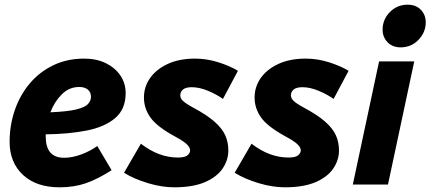

<svg xmlns="http://www.w3.org/2000/svg" viewBox="-20 -787 1836 819"><path d="M21 -182Q21 -253 43 -317Q65 -381 106.5 -430.5Q148 -480 207 -508.5Q266 -537 339 -537Q392 -537 431.5 -517.5Q471 -498 493.5 -465Q516 -432 516 -390Q516 -321 471 -283Q426 -245 349 -230Q272 -215 175 -214Q175 -210 175 -205Q175 -114 253 -114Q288 -114 326 -128Q364 -142 395 -164L456 -61Q397 -23 346.5 -5.5Q296 12 234 12Q135 12 78 -41Q21 -94 21 -182ZM318 -416Q275 -416 243.5 -384.5Q212 -353 195 -308Q267 -311 304.5 -320Q342 -329 355 -343Q368 -357 368 -374Q368 -394 354.5 -405Q341 -416 318 -416Z M509 -50 581 -174Q657 -115 739 -115Q768 -115 779.5 -124.5Q791 -134 791 -146Q791 -157 778 -170.5Q765 -184 726 -205Q649 -247 621.5 -286Q594 -325 594 -371Q594 -417 620.5 -454.5Q647 -492 696 -514.5Q745 -537 812 -537Q862 -537 911 -521.5Q960 -506 995 -485L931 -365Q903 -385 866.5 -400Q830 -415 798 -415Q773 -415 761 -405.5Q749 -396 749 -380Q749 -368 760 -357Q771 -346 804 -328Q862 -297 894.5 -268.5Q927 -240 940.5 -210.5Q954 -181 954 -145Q954 -104 929.5 -68Q905 -32 854 -10Q803 12 723 12Q671 12 612 -5.5Q553 -23 509 -50Z M981 -50 1053 -174Q1129 -115 1211 -115Q1240 -115 1251.5 -124.5Q1263 -134 1263 -146Q1263 -157 1250 -170.5Q1237 -184 1198 -205Q1121 -247 1093.5 -286Q1066 -325 1066 -371Q1066 -417 1092.5 -454.5Q1119 -492 1168 -514.5Q1217 -537 1284 -537Q1334 -537 1383 -521.5Q1432 -506 1467 -485L1403 -365Q1375 -385 1338.5 -400Q1302 -415 1270 -415Q1245 -415 1233 -405.5Q1221 -396 1221 -380Q1221 -368 1232 -357Q1243 -346 1276 -328Q1334 -297 1366.5 -268.5Q1399 -240 1412.5 -210.5Q1426 -181 1426 -145Q1426 -104 1401.5 -68Q1377 -32 1326 -10Q1275 12 1195 12Q1143 12 1084 -5.5Q1025 -23 981 -50Z M1612 -660Q1612 -704 1643 -735.5Q1674 -767 1719 -767Q1754 -767 1775 -745.5Q1796 -724 1796 -692Q1796 -649 1765 -617Q1734 -585 1689 -585Q1654 -585 1633 -607Q1612 -629 1612 -660ZM1485 0 1597 -525H1747L1635 0Z"/></svg>

Font: Radio Canada
Style: Bold Italic
Weight: 700
Italic angle: -12°
Designer: Charles Daoud, Etienne Aubert Bonn, Alexandre Saumier Demers, Jacques Le Bailly
Foundry: Radio-Canada
Version: Version 2.104; ttfautohint (v1.8.4.7-5d5b);gftools[0.9.28.de